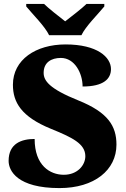

<svg xmlns="http://www.w3.org/2000/svg" viewBox="-20 -951 645 981"><path d="M396 -771C417 -816 482 -880 513 -918V-931H422C401 -910 343 -865 313 -842C283 -865 226 -910 205 -931H114V-918C145 -880 210 -816 231 -771ZM284 10C462 10 575 -82 575 -212C575 -307 532 -377 380 -438C231 -498 203 -539 203 -579C203 -632 242 -655 291 -655C362 -655 402 -576 402 -509C509 -509 547 -548 547 -598C547 -659 477 -724 315 -724C163 -724 46 -646 46 -518C46 -429 88 -355 240 -293C348 -249 416 -217 416 -153C416 -107 376 -58 306 -58C236 -58 157 -105 157 -241C90 -241 24 -218 24 -129C24 -78 69 10 284 10Z"/></svg>

Font: UArctic Serif Black
Style: Regular
Weight: 900
Designer: Customization by Puisto advertising & original work Monotype Design Team
Foundry: Monotype Imaging Inc.
Version: Version 2.004